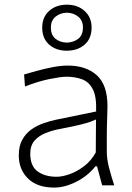

<svg xmlns="http://www.w3.org/2000/svg" viewBox="-20 -804 571 833"><path d="M214.8 9.8Q141.6 9.8 101.6 -29.3Q61.5 -68.4 61.5 -130.4Q61.5 -170.9 76.9 -198.2Q92.3 -225.6 116.7 -242.7Q141.1 -259.8 169.4 -269.5Q197.8 -279.3 223.6 -284.7L397 -320.3Q399.4 -385.3 382.3 -417.5Q365.2 -449.7 335 -460.4Q304.7 -471.2 267.6 -471.2Q245.6 -471.2 195.6 -461.2Q145.5 -451.2 88.4 -428.7L84.5 -481Q107.9 -487.8 140.9 -496.8Q173.8 -505.9 209 -512.7Q244.1 -519.5 273.9 -519.5Q353 -519.5 399.7 -477.8Q446.3 -436 446.3 -343.3Q446.3 -320.8 444.8 -286.1Q443.4 -251.5 443.4 -216.8V-146Q443.4 -114.3 452.6 -78.1Q461.9 -42 475.6 0H423.3L400.9 -82.5H394Q361.3 -41 311.3 -15.6Q261.2 9.8 214.8 9.8ZM225.6 -37.1Q250.5 -37.1 282.7 -48.6Q314.9 -60.1 345.5 -83.5Q376 -106.9 395.5 -142.6L396.5 -285.6Q387.2 -281.2 371.8 -275.6Q356.4 -270 326.7 -262.7Q296.9 -255.4 243.2 -245.1Q208 -238.8 178 -226.8Q147.9 -214.8 129.6 -193.6Q111.3 -172.4 111.3 -137.7Q111.3 -83 143.6 -60.1Q175.8 -37.1 225.6 -37.1ZM269.5 -584Q223.1 -584 193.1 -610.6Q163.1 -637.2 163.1 -684.6Q163.1 -729.5 193.1 -756.6Q223.1 -783.7 270.5 -783.7Q316.9 -783.7 347.2 -756.3Q377.4 -729 377.4 -684.6Q377.4 -636.7 347.2 -610.4Q316.9 -584 269.5 -584ZM269.5 -619.1Q299.8 -620.1 319.8 -636Q339.8 -651.9 339.8 -684.6Q339.8 -714.8 319.8 -731.4Q299.8 -748 270.5 -749Q240.7 -748 220.7 -731.4Q200.7 -714.8 200.7 -684.6Q200.7 -651.9 220.5 -636Q240.2 -620.1 269.5 -619.1Z"/></svg>

Font: Pinar-DS3-FD Light
Style: Regular
Weight: 300
Designer: Amin Abedi
Version: Version 3.000